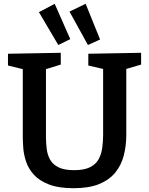

<svg xmlns="http://www.w3.org/2000/svg" viewBox="-20 -980 784 1011"><path d="M445 -697 723 -702V-640L645 -617V-271Q645 -213 632 -162Q619 -111 587.5 -72Q556 -33 502.5 -11Q449 11 368 11Q288 11 237 -9Q186 -29 157.5 -61Q129 -93 117 -130Q105 -167 102.5 -201Q100 -235 100 -259V-616L22 -635V-697L300 -702V-640L222 -616V-259Q222 -227 226 -195.5Q230 -164 244 -139Q258 -114 288 -99Q318 -84 370 -84Q423 -84 454 -99.5Q485 -115 499.5 -142Q514 -169 518.5 -202.5Q523 -236 523 -271V-617L445 -635ZM287 -743 185 -916 268 -960 350 -774ZM443 -743 346 -919 431 -960 507 -772Z"/></svg>

Font: Bitter SemiBold
Style: Regular
Weight: 600
Designer: Sol Matas, and Bitter project Authors
Foundry: Sol Matas
Version: Version 2.001